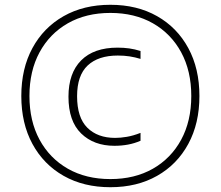

<svg xmlns="http://www.w3.org/2000/svg" viewBox="-20 -771 922 802"><path d="M441 11Q329.5 11 245.8 -36.5Q162 -84 115.5 -169.8Q69 -255.5 69 -370Q69 -484.5 115.5 -570.2Q162 -656 245.8 -703.5Q329.5 -751 441 -751Q552.5 -751 636.2 -703.5Q720 -656 766.5 -570.2Q813 -484.5 813 -370Q813 -255.5 766.5 -169.8Q720 -84 636.2 -36.5Q552.5 11 441 11ZM458 -162Q372 -162 319 -213.5Q266 -265 266 -367Q266 -465.5 319 -518.8Q372 -572 471 -572Q496.5 -572 519.8 -568.8Q543 -565.5 567 -558V-525Q544 -532 521.2 -535.5Q498.5 -539 472 -539Q390.5 -539 346.2 -497.5Q302 -456 302 -369Q302 -280 344.8 -237.5Q387.5 -195 461 -195Q483 -195 509.8 -199.5Q536.5 -204 567 -216V-183Q541.5 -172 514.5 -167Q487.5 -162 458 -162ZM441 -23Q542.5 -23 618.5 -66.2Q694.5 -109.5 736.8 -187.5Q779 -265.5 779 -370Q779 -474.5 736.8 -552.5Q694.5 -630.5 618.5 -673.8Q542.5 -717 441 -717Q339.5 -717 263.5 -673.8Q187.5 -630.5 145.2 -552.5Q103 -474.5 103 -370Q103 -265.5 145.2 -187.5Q187.5 -109.5 263.5 -66.2Q339.5 -23 441 -23Z"/></svg>

Font: Encode Sans SC Expanded Thin
Style: Regular
Weight: 250
Width: 7
Designer: Multiple Designers
Foundry: Impallari Type
Version: Version 3.002